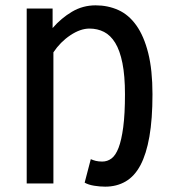

<svg xmlns="http://www.w3.org/2000/svg" viewBox="-20 -687 640 719"><path d="M374 12Q354 12 332.5 8.5Q311 5 297 -3L320 -91Q329 -87 339 -84.5Q349 -82 363 -82Q382 -82 397.5 -93.5Q413 -105 424 -133.5Q435 -162 441.5 -211Q448 -260 448 -334Q448 -403 438.5 -450.5Q429 -498 411.5 -526.5Q394 -555 369.5 -567.5Q345 -580 315 -580Q281 -580 243.5 -555Q206 -530 180 -491V0H80V-655H177V-582Q209 -619 249.5 -643Q290 -667 338 -667Q384 -667 423 -649.5Q462 -632 490.5 -592Q519 -552 535 -488.5Q551 -425 551 -334Q551 -241 539.5 -175.5Q528 -110 506 -68.5Q484 -27 450.5 -7.5Q417 12 374 12Z"/></svg>

Font: Source Code Pro Medium
Style: Regular
Weight: 500
Monospace: yes
Designer: Paul D. Hunt, Teo Tuominen
Foundry: Adobe Systems Incorporated
Version: Version 2.030;PS 1.000;hotconv 16.6.51;makeotf.lib2.5.65220